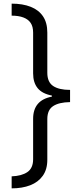

<svg xmlns="http://www.w3.org/2000/svg" viewBox="-20 -819 430 1055"><path d="M44 -799Q105 -799 149 -781.5Q193 -764 216.5 -729Q240 -694 240 -640V-419Q240 -368 272 -346.5Q304 -325 365 -325V-258Q304 -257 272 -236Q240 -215 240 -165V59Q240 112 215 147Q190 182 146 199Q102 216 44 216V150Q99 148 130.5 126.5Q162 105 162 56V-166Q162 -217 187.5 -247.5Q213 -278 265 -288V-294Q212 -304 187 -334.5Q162 -365 162 -416V-640Q162 -673 148.5 -693Q135 -713 108.5 -723Q82 -733 44 -733Z"/></svg>

Font: Noto Sans Sinhala
Style: Regular
Weight: 400
Designer: Jelle Bosma - Monotype Design Team
Foundry: Monotype Imaging Inc.
Version: Version 2.006